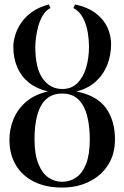

<svg xmlns="http://www.w3.org/2000/svg" viewBox="-20 -834 560 865"><path d="M260 11Q186 11 132.8 -15.8Q79.5 -42.5 51 -91Q22.5 -139.5 22.5 -204Q22.5 -253 40.8 -297.5Q59 -342 97.5 -375.2Q136 -408.5 196 -422Q145 -434 110.2 -461.8Q75.5 -489.5 57.8 -530.8Q40 -572 40 -623.5Q40 -647 48.5 -675.5Q57 -704 75.5 -731.2Q94 -758.5 125 -780.5Q156 -802.5 200 -814L207.5 -798Q186.5 -787.5 173.2 -765.2Q160 -743 152.5 -716.2Q145 -689.5 142 -664.2Q139 -639 139 -623Q139 -527 172.5 -480Q206 -433 261 -433Q301.5 -433 328.2 -459.2Q355 -485.5 368 -529.2Q381 -573 381 -625Q381 -652.5 375.5 -687Q370 -721.5 354.8 -751.8Q339.5 -782 310.5 -798L318.5 -814Q376 -801.5 411.8 -774Q447.5 -746.5 464 -710.2Q480.5 -674 480.5 -636Q480.5 -584.5 462.8 -540.5Q445 -496.5 410.2 -465.5Q375.5 -434.5 324.5 -422Q417 -403.5 457.5 -347Q498 -290.5 498 -206.5Q498 -139 466.5 -90.2Q435 -41.5 381 -15.2Q327 11 260 11ZM260 -15Q295 -15 323.2 -34.5Q351.5 -54 368 -96Q384.5 -138 384.5 -206Q384.5 -264.5 372.8 -311.2Q361 -358 333.8 -385.2Q306.5 -412.5 260 -412.5Q216.5 -412.5 189 -388Q161.5 -363.5 148.5 -317.5Q135.5 -271.5 135.5 -208Q135.5 -138.5 152.8 -96Q170 -53.5 198.2 -34.2Q226.5 -15 260 -15Z"/></svg>

Font: Merriweather 144pt
Style: Regular
Weight: 400
Version: Version 2.100